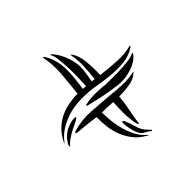

<svg xmlns="http://www.w3.org/2000/svg" viewBox="-155 -713 880 880"><g transform="rotate(-45 285.0 -272.5)"><path d="M544 -295Q544 -293 542.5 -290.5Q541 -288 540 -286Q529 -272 512.5 -262Q496 -252 477 -246Q458 -240 439.5 -237.5Q421 -235 406 -236Q365 -240 322 -248Q279 -256 237 -267Q235 -267 229 -269Q223 -271 223 -273Q222 -276 228 -277Q234 -278 237 -278Q256 -283 286 -283Q316 -283 336 -281Q343 -279 370.5 -278.5Q398 -278 430.5 -278.5Q463 -279 493 -282.5Q523 -286 537 -293Q539 -295 542 -295H544ZM559 -325Q560 -323 558 -322Q556 -321 555 -319Q522 -297 483.5 -293Q445 -289 404.5 -292.5Q364 -296 321 -303.5Q278 -311 236 -311Q210 -311 182 -307Q154 -303 127 -292.5Q100 -282 76 -266Q52 -250 34 -226Q29 -220 29.5 -222Q30 -224 32 -229Q48 -261 70.5 -282.5Q93 -304 119 -316.5Q145 -329 174.5 -334.5Q204 -340 233 -340Q240 -402 244.5 -458.5Q249 -515 238 -566Q237 -571 240 -570Q243 -569 245 -566Q261 -542 268 -515.5Q275 -489 276 -460Q277 -431 273.5 -400Q270 -369 266 -338Q271 -338 275.5 -338Q280 -338 285 -337Q286 -355 287 -385.5Q288 -416 287 -448Q286 -480 283 -507.5Q280 -535 273 -548Q268 -556 272 -554.5Q276 -553 278 -551Q291 -537 301.5 -518Q312 -499 319 -478Q326 -457 328.5 -436.5Q331 -416 329 -399Q327 -383 324.5 -367Q322 -351 319 -334Q324 -333 327.5 -333Q331 -333 336 -332Q340 -369 342 -405.5Q344 -442 337 -482Q335 -490 337.5 -488.5Q340 -487 342 -484Q360 -459 364.5 -416Q369 -373 367 -327Q419 -321 466 -318Q513 -315 555 -326Q558 -326 559 -325ZM355 21Q351 21 348 18Q346 17 345 15Q330 6 319.5 0Q309 -6 300 -25Q296 -34 292.5 -47.5Q289 -61 287 -74Q285 -87 285 -96Q285 -105 289 -105Q293 -106 297.5 -96.5Q302 -87 306.5 -74Q311 -61 314.5 -48Q318 -35 321 -29Q327 -15 335 -6Q343 3 353 14Q355 14 356.5 17.5Q358 21 355 21ZM151 -269Q152 -265 141 -259Q130 -253 125 -251Q114 -246 103.5 -240.5Q93 -235 84 -230Q72 -222 60.5 -214.5Q49 -207 41 -196Q38 -192 37 -193Q36 -194 36 -196.5Q36 -199 37 -202Q38 -205 38 -207Q43 -215 53.5 -228.5Q64 -242 82 -253Q90 -258 101.5 -262.5Q113 -267 124 -269.5Q135 -272 142.5 -272Q150 -272 151 -269ZM251 -200Q251 -171 254.5 -140.5Q258 -110 266.5 -81Q275 -52 288.5 -26.5Q302 -1 323 17Q331 25 327 25Q325 25 324 23.5Q323 22 322 21Q290 4 270 -21.5Q250 -47 238 -76.5Q226 -106 222 -138.5Q218 -171 219 -203Q189 -207 159.5 -210Q130 -213 107 -215Q99 -215 99 -219Q99 -222 102 -223.5Q105 -225 108 -226Q162 -242 217 -238.5Q272 -235 329 -230Q365 -226 402.5 -224Q440 -222 480 -230Q484 -232 484 -227Q484 -226 482.5 -226Q481 -226 480 -225Q461 -207 428 -201.5Q395 -196 359 -196Q356 -159 348.5 -122Q341 -85 337 -55Q337 -44 334 -44Q331 -44 330 -48Q329 -52 327 -55Q320 -90 319.5 -125Q319 -160 322 -197Q305 -199 285.5 -199.5Q266 -200 251 -200Z"/></g></svg>

Font: Akronim
Style: Regular
Weight: 400
Designer: Grzegorz Klimczewski
Foundry: Fonty.PL
Version: Version 1.001